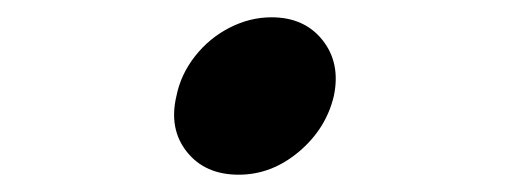

<svg xmlns="http://www.w3.org/2000/svg" viewBox="-20 -366 590 222"><path d="M256 -164Q217 -164 196 -190.5Q175 -217 184 -255Q189 -280 205.5 -301Q222 -322 245.5 -334Q269 -346 294 -346Q332 -346 353 -319.5Q374 -293 366 -255Q357 -217 325.5 -190.5Q294 -164 256 -164Z"/></svg>

Font: Winky Sans
Style: Bold Italic
Weight: 700
Italic angle: -8.97852°
Designer: Simon Atzbach
Foundry: typofactur
Version: Version 1.205